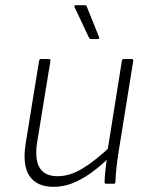

<svg xmlns="http://www.w3.org/2000/svg" viewBox="-20 -710 574 742"><path d="M187 12Q123 12 94.5 -29Q66 -70 79 -154L131 -475Q132 -482 139 -482H169Q176 -482 175 -475L123 -157Q114 -93 133.5 -61Q153 -29 203 -29Q250 -29 300 -59.5Q350 -90 411 -148L403 -102Q366 -66 330 -40.5Q294 -15 259 -1.5Q224 12 187 12ZM390 0Q384 0 384 -6Q385 -29 387.5 -53Q390 -77 394 -102L395 -124L451 -475Q452 -482 458 -482H488Q496 -482 495 -475L437 -115Q433 -89 430 -61Q427 -33 426 -6Q426 0 419 0ZM332 -559Q326 -559 323 -566L268 -683Q267 -686 268 -688Q269 -690 272 -690H308Q314 -690 316 -683L363 -566Q365 -559 358 -559Z"/></svg>

Font: Sofia Sans ExtraLight
Style: Italic
Weight: 250
Italic angle: -9°
Version: Version 4.100-B